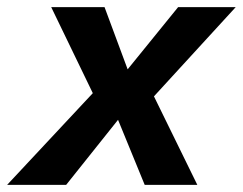

<svg xmlns="http://www.w3.org/2000/svg" viewBox="-65 -520 683 540"><path d="M598 -500 368 -249 490 0H342L267 -183L121 0H-45L196 -258L79 -500H229L294 -325L436 -500Z"/></svg>

Font: Elaine Sans SemiBold
Style: Italic
Weight: 600
Italic angle: -13°
Designer: Wei Huang
Foundry: Wei Huang
Version: Version 2.001;December 24, 2019;FontCreator 12.0.0.2547 64-b